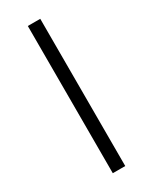

<svg xmlns="http://www.w3.org/2000/svg" viewBox="-187 -757 641 803"><g transform="rotate(-30 133.0 -355.5)"><path d="M163.1 0H103V-710.9H163.1Z"/></g></svg>

Font: Roboto-Light
Style: Regular
Weight: 300
Designer: Google
Version: Version 2.137; 2017